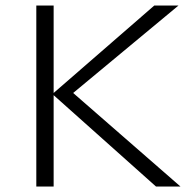

<svg xmlns="http://www.w3.org/2000/svg" viewBox="-20 -678 708 698"><path d="M547 0 175 -332V0H112V-658H175V-340L541 -658H629L246 -340L636 0Z"/></svg>

Font: Ysabeau Semilight
Style: Regular
Weight: 300
Designer: Christian Thalmann (Catharsis Fonts)
Version: Version 0.003